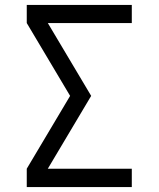

<svg xmlns="http://www.w3.org/2000/svg" viewBox="-20 -755 640 775"><path d="M88 0V-74L263 -368L88 -662V-735H512V-662H173L348 -368L173 -74H512V0Z"/></svg>

Font: Zed Mono Extended
Style: Regular
Weight: 400
Width: 7
Monospace: yes
Designer: Belleve Invis
Foundry: Belleve Invis
Version: Version 1.0.0; ttfautohint (v1.8.4)